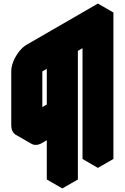

<svg xmlns="http://www.w3.org/2000/svg" viewBox="-20 -1000 698 1075"><path d="M242 -215 217 -200Q182 -180 156 -195Q130 -210 130 -250V-550Q130 -577 142 -606.5Q154 -636 174 -661.5Q194 -687 217 -700L615 -930V-110L528 -60V-780L416 -715V5L329 55V-665L217 -600V-300L329 -365Q329 -339 317 -309Q305 -279 285 -253.5Q265 -228 242 -215ZM528 -780V-60L442 -110V-830ZM329 -665V55L242 5V-715ZM329 -365 217 -300 130 -350 242 -415ZM615 -930 217 -700Q194 -687 174 -661.5Q154 -636 142 -606.5Q130 -577 130 -550V-250Q130 -210 156 -195L69 -245Q43 -260 43 -300V-600Q43 -627 55 -656.5Q67 -686 87 -711.5Q107 -737 130 -750L528 -980Z"/></svg>

Font: Nabla
Style: Regular
Weight: 400
Designer: Arthur Reinders Folmer
Foundry: Typearture
Version: Version 1.002